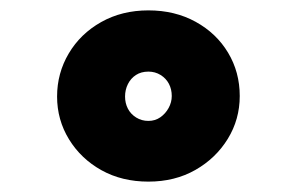

<svg xmlns="http://www.w3.org/2000/svg" viewBox="-20 -739 572 370"><path d="M266 -389Q215 -389 175.5 -411Q136 -433 113 -470.5Q90 -508 90 -553Q90 -598 112.5 -636Q135 -674 175 -696.5Q215 -719 266 -719Q317 -719 357 -697Q397 -675 419.5 -637.5Q442 -600 442 -554Q442 -509 419 -471.5Q396 -434 356.5 -411.5Q317 -389 266 -389ZM266 -506Q279 -506 289 -513Q299 -520 305 -531Q311 -542 311 -554Q311 -567 305.5 -577.5Q300 -588 289.5 -594.5Q279 -601 266 -601Q252 -601 242 -594.5Q232 -588 226.5 -577Q221 -566 221 -553Q221 -540 226.5 -529.5Q232 -519 242.5 -512.5Q253 -506 266 -506Z"/></svg>

Font: Lexend Mega Black
Style: Regular
Weight: 900
Version: Version 1.007